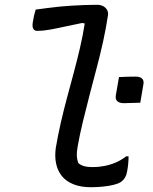

<svg xmlns="http://www.w3.org/2000/svg" viewBox="-20 -775 640 802"><path d="M129 -735Q153 -738 178.5 -741.5Q204 -745 230 -747.5Q256 -750 282 -751.5Q308 -753 334 -754Q360 -755 385 -755Q400 -755 410.5 -749.5Q421 -744 427 -734Q433 -724 431 -711Q423 -658 411 -603Q399 -548 384 -492Q369 -436 354.5 -379.5Q340 -323 326.5 -268Q313 -213 304 -161Q300 -138 301 -122.5Q302 -107 307 -94Q317 -85 331.5 -81Q346 -77 367 -77Q391 -77 415 -81.5Q439 -86 462 -95.5Q485 -105 507 -122H517Q517 -106 515.5 -90.5Q514 -75 511 -59Q509 -48 505.5 -40Q502 -32 497 -26Q492 -20 485 -15Q475 -8 455 -3Q435 2 410 4.5Q385 7 359 7Q318 7 287.5 -5Q257 -17 239 -39Q221 -61 214.5 -91Q208 -121 213 -157Q222 -210 234 -262.5Q246 -315 260 -367Q274 -419 288 -471Q302 -523 314 -574.5Q326 -626 334 -677L323 -679Q283 -671 249 -663.5Q215 -656 187 -651Q159 -646 135 -646Q124 -646 119 -655Q114 -664 117 -682Q119 -696 122 -709Q125 -722 129 -735ZM566 -346Q549 -346 532 -345Q515 -344 497 -344Q486 -344 477.5 -347.5Q469 -351 465.5 -358.5Q462 -366 464 -378L477 -453Q495 -454 512 -454.5Q529 -455 547 -455Q559 -455 566.5 -451.5Q574 -448 577.5 -441Q581 -434 579 -423Z"/></svg>

Font: Rec Mono Semicasual
Style: Italic
Weight: 400
Italic angle: -10°
Version: Version 1.085; ttfautohint (v1.8.4.7-5d5b)